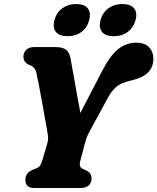

<svg xmlns="http://www.w3.org/2000/svg" viewBox="-20 -934 782 954"><path d="M435 -48.5Q435 -25 420.5 -12.5Q406 0 381.5 0H151Q125.5 0 115.8 -11.2Q106 -22.5 106 -41.5Q106 -74 140.5 -89.5L159 -97Q172 -102 178.5 -110.5Q185 -119 191 -139.5L215.5 -223.5Q221 -241.5 218 -262Q215 -282.5 211.5 -301.5Q208 -319.5 201.5 -356.5Q195 -393.5 187.2 -436.5Q179.5 -479.5 172.2 -517Q165 -554.5 160.5 -573.5Q156 -589.5 147.2 -598.5Q138.5 -607.5 126 -611.5Q96.5 -623.5 96.5 -652Q96.5 -673 110.2 -686.5Q124 -700 149.5 -700H258Q291 -700 308 -686.8Q325 -673.5 330.5 -643.5Q335 -620 343 -574Q351 -528 360.8 -474.2Q370.5 -420.5 379.5 -373L486 -578.5Q527.5 -659.5 568 -690.8Q608.5 -722 657 -722Q699.5 -722 720.8 -699.2Q742 -676.5 742 -642Q742 -560 638.5 -536Q610 -529.5 588.2 -520.5Q566.5 -511.5 548.5 -493.5Q530.5 -475.5 512.5 -441.5L423.5 -278Q412 -256.5 407.2 -240.5Q402.5 -224.5 399 -211L378.5 -133.5Q370.5 -104 391 -95L408.5 -87Q424.5 -78.5 429.8 -69Q435 -59.5 435 -48.5ZM315.5 -754Q275.5 -754 258 -775.2Q240.5 -796.5 250.5 -834Q260.5 -871.5 289.5 -892.8Q318.5 -914 358.5 -914Q398.5 -914 415.8 -892.8Q433 -871.5 423 -834Q413.5 -797 384.8 -775.5Q356 -754 315.5 -754ZM545 -754Q505 -754 487.2 -775.2Q469.5 -796.5 479.5 -834Q489.5 -871.5 518.5 -892.8Q547.5 -914 587.5 -914Q628.5 -914 646 -892.8Q663.5 -871.5 653.5 -834Q643.5 -797 614.8 -775.5Q586 -754 545 -754Z"/></svg>

Font: Fraunces 9pt S100
Style: Bold Italic
Weight: 700
Italic angle: -16°
Version: Version 1.000; ttfautohint (v1.8.3)